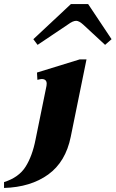

<svg xmlns="http://www.w3.org/2000/svg" viewBox="-74 -773 572 950"><path d="M91 -579 277 -753H362L478 -579L446 -551L338 -651Q317 -670 303 -670Q286 -670 261 -651L112 -551ZM-54 128Q19 105 52.5 52Q86 -1 102 -83L156 -348Q157 -352 157 -359Q157 -382 132 -382Q128 -382 111 -378L109 -414L320 -479H354L276 -96Q251 28 164.5 90.5Q78 153 -54 157Z"/></svg>

Font: Taviraj
Style: Bold Italic
Weight: 700
Italic angle: -12°
Designer: Katatrad Team
Foundry: CadsonDemak
Version: Version 1.001